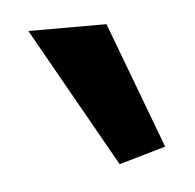

<svg xmlns="http://www.w3.org/2000/svg" viewBox="-28 -773 216 213"><g transform="rotate(-5 80.0 -667.0)"><path d="M98 -589 150 -604 97 -745H10Z"/></g></svg>

Font: Catamaran
Style: Regular
Weight: 400
Designer: Pria Ravichandran
Version: Version 2.000